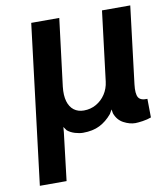

<svg xmlns="http://www.w3.org/2000/svg" viewBox="-82 -585 739 863"><g transform="rotate(-10 287.5 -153.0)"><path d="M30 211 119 -517H247L209 -210Q204.5 -170.5 212.5 -143.2Q220.5 -116 239 -102Q257.5 -88 284 -88Q315 -88 340.5 -102.5Q366 -117 382.5 -142Q399 -167 403 -199L442 -517H571L528 -164Q523 -122 532.8 -105.2Q542.5 -88.5 574 -90L575 -5Q558 1.5 535.8 4.8Q513.5 8 502 8Q476.5 8 449 -6.5Q421.5 -21 410 -53L407 -71L396 -52Q370.5 -21.5 339 -5.8Q307.5 10 263 10Q246.5 10 226.5 4Q206.5 -2 192 -14L180 -31L178 -7L152 211Z"/></g></svg>

Font: Expletus Sans
Style: Bold Italic
Weight: 700
Italic angle: -7°
Version: Version 7.500